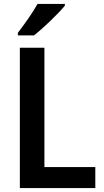

<svg xmlns="http://www.w3.org/2000/svg" viewBox="-20 -957 530 977"><path d="M310 -928V-937H171C146 -892 104 -833 71 -790V-777H153C201 -814 279 -890 310 -928ZM81 0H465V-107H206V-714H81Z"/></svg>

Font: Noto Sans Thai Looped SemiCondensed SemiBold
Style: Regular
Weight: 600
Width: 4
Designer: Sasikarn Vongin, Ben Mitchell
Foundry: The Fontpad Ltd
Version: Version 1.001